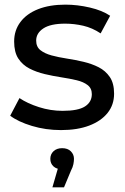

<svg xmlns="http://www.w3.org/2000/svg" viewBox="-20 -555 541 828"><path d="M243 6Q177 6 117.5 -12Q58 -30 24 -56L64 -132Q98 -109 148 -93Q198 -77 250 -77Q317 -77 346.5 -96Q376 -115 376 -149Q376 -174 358 -188Q340 -202 310.5 -209Q281 -216 245 -221.5Q209 -227 173 -235.5Q137 -244 107 -259.5Q77 -275 59 -302.5Q41 -330 41 -376Q41 -424 68 -460Q95 -496 144.5 -515.5Q194 -535 262 -535Q314 -535 367.5 -522.5Q421 -510 455 -487L414 -411Q378 -435 339 -444Q300 -453 261 -453Q198 -453 167 -432.5Q136 -412 136 -380Q136 -353 154.5 -338.5Q173 -324 202.5 -316Q232 -308 268 -302.5Q304 -297 340 -288.5Q376 -280 405.5 -265Q435 -250 453.5 -223Q472 -196 472 -151Q472 -103 444 -68Q416 -33 365 -13.5Q314 6 243 6ZM206 253 239 139 248 175Q224 175 210.5 162.5Q197 150 197 130Q197 110 211 97Q225 84 248 84Q272 84 285.5 97.5Q299 111 299 130Q299 140 296.5 153Q294 166 286 181L256 253Z"/></svg>

Font: Montserrat Thin Medium
Style: Regular
Weight: 500
Version: Version 9.000